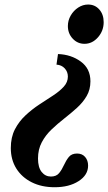

<svg xmlns="http://www.w3.org/2000/svg" viewBox="-20 -554 466 826"><path d="M229.5 -321.5Q286 -319.5 327.5 -289.2Q369 -259 369 -204Q369 -168.5 352.8 -140.8Q336.5 -113 310.8 -89.8Q285 -66.5 256.2 -44Q227.5 -21.5 201.8 3Q176 27.5 159.8 58Q143.5 88.5 143.5 128Q143.5 166 159.2 185.8Q175 205.5 199 205.5Q222.5 205.5 234.5 190.5Q246.5 175.5 255.2 156Q264 136.5 276 121.5Q288 106.5 311.5 106.5Q333.5 106.5 346.2 121.2Q359 136 359 158.5Q359 199 318.2 225.2Q277.5 251.5 215 251.5Q159 251.5 116.5 230.2Q74 209 50.2 171Q26.5 133 26.5 83Q26.5 36.5 44.2 2.2Q62 -32 90 -58Q118 -84 149.2 -104.5Q180.5 -125 208.5 -143.2Q236.5 -161.5 254.2 -181Q272 -200.5 272 -224.5Q272 -245 258.5 -259.8Q245 -274.5 223 -276ZM359 -534.5Q388.5 -534.5 407.2 -513.2Q426 -492 426 -458.5Q426 -421.5 401.5 -393.5Q377 -365.5 343.5 -365.5Q313.5 -365.5 292.8 -387.8Q272 -410 272 -442Q272 -466 284.2 -487.2Q296.5 -508.5 316.5 -521.5Q336.5 -534.5 359 -534.5Z"/></svg>

Font: Libre Caslon Condensed Bold
Style: Italic
Weight: 700
Italic angle: -22.583°
Designer: Pablo Impallari, Rodrigo Fuenzalida, Katja Schimmel, Ertekin Erdin
Foundry: Pablo Impallari, Rodrigo Fuenzalida
Version: Version 2.000; ttfautohint (v1.8.4.7-5d5b);gftools[0.9.33]